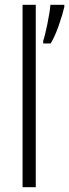

<svg xmlns="http://www.w3.org/2000/svg" viewBox="-20 -780 288 800"><path d="M74 0V-760H129V0ZM248 -751Q240 -717 224 -671.5Q208 -626 191 -599H160V-610Q167 -629 177.5 -680.5Q188 -732 190 -760H248Z"/></svg>

Font: Noto Sans Display Light Narrow
Style: Regular
Weight: 300
Width: 4
Designer: Monotype Design team
Foundry: Monotype Imaging Inc.
Version: Version 1.000